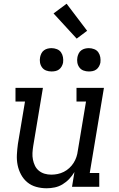

<svg xmlns="http://www.w3.org/2000/svg" viewBox="-20 -1001 640 1029"><path d="M230 8Q201 8 174 0.5Q147 -7 126.5 -24Q106 -41 93 -65Q80 -89 74.5 -116Q69 -143 70.5 -172Q72 -201 76 -230L114 -457H63V-530H210L158 -218Q155 -199 154 -181Q153 -163 156.5 -145.5Q160 -128 167.5 -112.5Q175 -97 188.5 -86Q202 -75 219 -70Q236 -65 255 -65Q272 -65 289 -68.5Q306 -72 322 -80Q338 -88 351.5 -100.5Q365 -113 374.5 -128Q384 -143 389.5 -159.5Q395 -176 397 -193L441 -457H390V-530H537L461 -74H512V0H366L379 -79Q367 -59 351 -42Q335 -25 315 -13Q295 -1 273 3.5Q251 8 230 8ZM456 -618Q441 -618 427.5 -623Q414 -628 405.5 -639.5Q397 -651 394.5 -665.5Q392 -680 395 -695Q397 -705 402 -715Q407 -725 416 -731.5Q425 -738 435.5 -740.5Q446 -743 456 -743Q471 -743 485 -737.5Q499 -732 507 -720.5Q515 -709 517.5 -694.5Q520 -680 518 -665Q516 -655 510.5 -645Q505 -635 496 -628.5Q487 -622 476.5 -620Q466 -618 456 -618ZM256 -618Q241 -618 227.5 -623Q214 -628 205.5 -639.5Q197 -651 194.5 -665.5Q192 -680 195 -695Q197 -705 202 -715Q207 -725 216 -731.5Q225 -738 235.5 -740.5Q246 -743 256 -743Q271 -743 285 -737.5Q299 -732 307 -720.5Q315 -709 317.5 -694.5Q320 -680 318 -665Q316 -655 310.5 -645Q305 -635 296 -628.5Q287 -622 276.5 -620Q266 -618 256 -618ZM391 -794 267 -929 337 -981 447 -836Z"/></svg>

Font: Iosevka Curly Slab ExObl
Style: Regular
Weight: 400
Width: 7
Italic angle: -9°
Monospace: yes
Designer: Belleve Invis
Foundry: Belleve Invis
Version: Version 11.1.0; ttfautohint (v1.8.3)